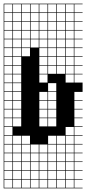

<svg xmlns="http://www.w3.org/2000/svg" viewBox="-20 -785 469 1043"><path d="M0 238.1V-765.1H428.6V-761.9H384.1V-717.5H428.6V-714.3H384.1V-669.8H428.6V-666.7H384.1V-622.2H428.6V-619H384.1V-574.6H428.6V-571.4H384.1V-527H428.6V-523.8H384.1V-479.4H428.6V-476.2H384.1V-431.7H428.6V-428.6H384.1V-384.1H428.6V-381H384.1V-336.5H428.6V-285.7H384.1V-241.3H428.6V-238.1H384.1V-193.7H428.6V-190.5H384.1V-146H428.6V-142.9H384.1V-98.4H428.6V-95.2H384.1V-50.8H428.6V-47.6H384.1V-3.2H428.6V0H384.1V44.4H428.6V47.6H384.1V92.1H428.6V95.2H384.1V139.7H428.6V142.9H384.1V187.3H428.6V190.5H384.1V234.9H428.6V238.1ZM336.5 -717.5H381V-761.9H336.5ZM50.8 -717.5H95.2V-761.9H50.8ZM193.7 -717.5H238.1V-761.9H193.7ZM241.3 -717.5H285.7V-761.9H241.3ZM146 -717.5H190.5V-761.9H146ZM288.9 -717.5H333.3V-761.9H288.9ZM3.2 -717.5H47.6V-761.9H3.2ZM98.4 -717.5H142.9V-761.9H98.4ZM336.5 -669.8H381V-714.3H336.5ZM50.8 -669.8H95.2V-714.3H50.8ZM193.7 -669.8H238.1V-714.3H193.7ZM288.9 -669.8H333.3V-714.3H288.9ZM146 -669.8H190.5V-714.3H146ZM241.3 -669.8H285.7V-714.3H241.3ZM3.2 -669.8H47.6V-714.3H3.2ZM98.4 -669.8H142.9V-714.3H98.4ZM98.4 -622.2H142.9V-666.7H98.4ZM3.2 -622.2H47.6V-666.7H3.2ZM241.3 -622.2H285.7V-666.7H241.3ZM146 -622.2H190.5V-666.7H146ZM288.9 -622.2H333.3V-666.7H288.9ZM193.7 -622.2H238.1V-666.7H193.7ZM336.5 -622.2H381V-666.7H336.5ZM50.8 -622.2H95.2V-666.7H50.8ZM3.2 -574.6H47.6V-619H3.2ZM241.3 -574.6H285.7V-619H241.3ZM98.4 -574.6H142.9V-619H98.4ZM146 -574.6H190.5V-619H146ZM193.7 -574.6H238.1V-619H193.7ZM288.9 -574.6H333.3V-619H288.9ZM336.5 -574.6H381V-619H336.5ZM50.8 -574.6H95.2V-619H50.8ZM288.9 -527H333.3V-571.4H288.9ZM50.8 -527H95.2V-571.4H50.8ZM336.5 -527H381V-571.4H336.5ZM193.7 -527H238.1V-571.4H193.7ZM146 -527H190.5V-571.4H146ZM98.4 -527H142.9V-571.4H98.4ZM241.3 -527H285.7V-571.4H241.3ZM3.2 -527H47.6V-571.4H3.2ZM50.8 -479.4H95.2V-523.8H50.8ZM336.5 -479.4H381V-523.8H336.5ZM193.7 -479.4H238.1V-523.8H193.7ZM288.9 -479.4H333.3V-523.8H288.9ZM241.3 -479.4H285.7V-523.8H241.3ZM98.4 -479.4H142.9V-523.8H98.4ZM3.2 -479.4H47.6V-523.8H3.2ZM241.3 -431.7H285.7V-476.2H241.3ZM50.8 -431.7H95.2V-476.2H50.8ZM336.5 -431.7H381V-476.2H336.5ZM288.9 -431.7H333.3V-476.2H288.9ZM193.7 -431.7H238.1V-476.2H193.7ZM3.2 -431.7H47.6V-476.2H3.2ZM3.2 -384.1H47.6V-428.6H3.2ZM336.5 -384.1H381V-428.6H336.5ZM50.8 -384.1H95.2V-428.6H50.8ZM241.3 -384.1H285.7V-428.6H241.3ZM193.7 -384.1H238.1V-428.6H193.7ZM288.9 -384.1H333.3V-428.6H288.9ZM3.2 -336.5H47.6V-381H3.2ZM336.5 -336.5H381V-381H336.5ZM193.7 -336.5H238.1V-381H193.7ZM50.8 -336.5H95.2V-381H50.8ZM3.2 -288.9H47.6V-333.3H3.2ZM241.3 -288.9H285.7V-333.3H241.3ZM50.8 -288.9H95.2V-333.3H50.8ZM3.2 -241.3H47.6V-285.7H3.2ZM241.3 -241.3H285.7V-285.7H241.3ZM193.7 -241.3H238.1V-285.7H193.7ZM50.8 -241.3H95.2V-285.7H50.8ZM3.2 -193.7H47.6V-238.1H3.2ZM241.3 -193.7H285.7V-238.1H241.3ZM193.7 -193.7H238.1V-238.1H193.7ZM50.8 -193.7H95.2V-238.1H50.8ZM3.2 -146H47.6V-190.5H3.2ZM241.3 -146H285.7V-190.5H241.3ZM193.7 -146H238.1V-190.5H193.7ZM50.8 -146H95.2V-190.5H50.8ZM50.8 -98.4H95.2V-142.9H50.8ZM193.7 -98.4H238.1V-142.9H193.7ZM3.2 -98.4H47.6V-142.9H3.2ZM241.3 -98.4H285.7V-142.9H241.3ZM47.6 -95.2H3.2V-50.8H47.6ZM336.5 -50.8H381V-95.2H336.5ZM241.3 -3.2H285.7V-47.6H241.3ZM3.2 -3.2H47.6V-47.6H3.2ZM336.5 -3.2H381V-47.6H336.5ZM98.4 -3.2H142.9V-47.6H98.4ZM50.8 -3.2H95.2V-47.6H50.8ZM288.9 -3.2H333.3V-47.6H288.9ZM241.3 44.4H285.7V0H241.3ZM193.7 44.4H238.1V0H193.7ZM3.2 44.4H47.6V0H3.2ZM146 44.4H190.5V0H146ZM336.5 44.4H381V0H336.5ZM98.4 44.4H142.9V0H98.4ZM50.8 44.4H95.2V0H50.8ZM288.9 44.4H333.3V0H288.9ZM98.4 92.1H142.9V47.6H98.4ZM241.3 92.1H285.7V47.6H241.3ZM3.2 92.1H47.6V47.6H3.2ZM193.7 92.1H238.1V47.6H193.7ZM146 92.1H190.5V47.6H146ZM336.5 92.1H381V47.6H336.5ZM50.8 92.1H95.2V47.6H50.8ZM288.9 92.1H333.3V47.6H288.9ZM241.3 139.7H285.7V95.2H241.3ZM98.4 139.7H142.9V95.2H98.4ZM288.9 139.7H333.3V95.2H288.9ZM50.8 139.7H95.2V95.2H50.8ZM336.5 139.7H381V95.2H336.5ZM146 139.7H190.5V95.2H146ZM193.7 139.7H238.1V95.2H193.7ZM3.2 139.7H47.6V95.2H3.2ZM98.4 187.3H142.9V142.9H98.4ZM288.9 187.3H333.3V142.9H288.9ZM336.5 187.3H381V142.9H336.5ZM146 187.3H190.5V142.9H146ZM50.8 187.3H95.2V142.9H50.8ZM241.3 187.3H285.7V142.9H241.3ZM3.2 187.3H47.6V142.9H3.2ZM193.7 187.3H238.1V142.9H193.7ZM98.4 234.9H142.9V190.5H98.4ZM288.9 234.9H333.3V190.5H288.9ZM336.5 234.9H381V190.5H336.5ZM146 234.9H190.5V190.5H146ZM193.7 234.9H238.1V190.5H193.7ZM50.8 234.9H95.2V190.5H50.8ZM241.3 234.9H285.7V190.5H241.3ZM3.2 234.9H47.6V190.5H3.2Z"/></svg>

Font: Jacquard 12 Charted
Style: Regular
Weight: 400
Designer: Sarah Cadigan-Fried
Version: Version 1.000